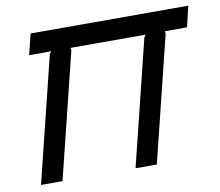

<svg xmlns="http://www.w3.org/2000/svg" viewBox="-72 -715 917 800"><g transform="rotate(-10 386.5 -314.5)"><path d="M773 -629 752 -541H658L660 -531L529 0H439L570 -531L577 -541H259L261 -531L130 0H39L170 -531L178 -541H84L106 -629Z"/></g></svg>

Font: Sinkin Sans 400 Italic
Style: Italic
Weight: 400
Italic angle: -112°
Designer: Keith Bates
Foundry: K-Type
Version: Sinkin Sans (version 1.0)  by Keith Bates   •   © 2014   www